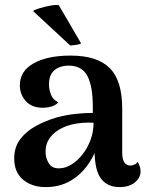

<svg xmlns="http://www.w3.org/2000/svg" viewBox="-20 -754 601 784"><path d="M115 -709Q121 -714 140.5 -720Q160 -726 183 -730.5Q206 -735 220 -733L311 -577Q306 -573 292 -571Q278 -569 267 -568ZM468 10Q419 10 392.5 -24.5Q366 -59 366 -144V-200L388 -194Q375 -137 345 -90.5Q315 -44 270 -17Q225 10 167 10Q110 10 74 -20.5Q38 -51 38 -107Q38 -153 62.5 -185.5Q87 -218 126.5 -239.5Q166 -261 210 -274Q250 -285 289 -289Q328 -293 359 -293V-318Q359 -401 337 -443.5Q315 -486 260 -486Q239 -486 220.5 -478.5Q202 -471 191 -454.5Q180 -438 180 -409Q180 -389 188 -368Q196 -347 218 -336Q207 -324 190 -319Q173 -314 154 -314Q110 -314 85.5 -341Q61 -368 61 -405Q61 -464 117.5 -495.5Q174 -527 268 -527Q377 -527 428 -476Q479 -425 479 -311V-131Q479 -78 513 -78Q519 -78 528 -81.5Q537 -85 542 -93Q548 -84 551 -73.5Q554 -63 554 -55Q554 -28 530.5 -9Q507 10 468 10ZM227 -67Q249 -68 273 -83Q297 -98 317 -123.5Q337 -149 349.5 -182Q362 -215 362 -253Q342 -254 319 -252.5Q296 -251 274.5 -246Q253 -241 235 -232Q204 -218 185 -193Q166 -168 166 -135Q166 -108 180 -86Q194 -64 227 -67Z"/></svg>

Font: Arima Thin SemiBold
Style: Regular
Weight: 600
Version: Version 1.100